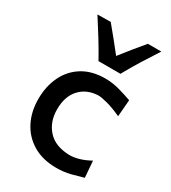

<svg xmlns="http://www.w3.org/2000/svg" viewBox="-190 -870 871 977"><g transform="rotate(30 245.5 -381.0)"><path d="M299.5 10Q218.5 10 161.5 -23.8Q104.5 -57.5 74.5 -116Q44.5 -174.5 44.5 -248.5Q44.5 -323 72.8 -382Q101 -441 155.8 -475Q210.5 -509 289.5 -509Q331.5 -509 374.8 -496.8Q418 -484.5 448 -473.5L440 -375Q392.5 -397 355.8 -406.8Q319 -416.5 301 -416.5Q234 -414 193.8 -370.5Q153.5 -327 153.5 -251Q153.5 -177 196.8 -129.5Q240 -82 323.5 -80Q378 -80 442.5 -115.5L450 -19Q422 -10.5 382.2 -0.2Q342.5 10 299.5 10ZM213.5 -568Q185.5 -618.5 154.2 -669.2Q123 -720 90 -771L167.5 -772Q225.5 -702.5 278 -635.5Q331.5 -704.5 387 -770H466Q433 -719.5 401.5 -669Q370 -618.5 342.5 -568Z"/></g></svg>

Font: Commissioner Flair Medium
Style: Regular
Weight: 500
Designer: Kostas Bartsokas
Foundry: Kostas Bartsokas
Version: Version 1.000; ttfautohint (v1.8.3)